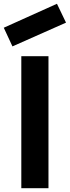

<svg xmlns="http://www.w3.org/2000/svg" viewBox="-35 -998 370 1018"><path d="M78 -700H222V0H78ZM-15 -851 267 -978 315 -878 31 -752Z"/></svg>

Font: NT Somic Bold
Style: Regular
Weight: 700
Designer: Ravid Balaliev — lead type designer, mastering
Michael Voronin — secret advisor, marketing
Ivan Kovalenko — best boy
Foundry: NT Type
Version: Version 0.7